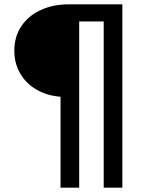

<svg xmlns="http://www.w3.org/2000/svg" viewBox="-20 -735 673 885"><path d="M345 130H259V-289Q196 -294 148 -322Q100 -350 73 -396.5Q46 -443 46 -501Q46 -565 77.5 -613Q109 -661 166 -688Q223 -715 298 -715H544V130H458V-636H345Z"/></svg>

Font: Wix Madefor Display Medium
Style: Regular
Weight: 500
Designer: Dalton Maag Ltd
Foundry: Dalton Maag Ltd
Version: Version 3.100